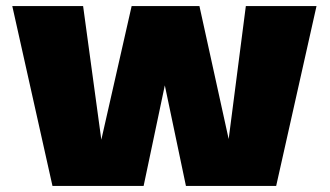

<svg xmlns="http://www.w3.org/2000/svg" viewBox="-20 -613 1089 633"><path d="M153 0H453.5L578.5 -593H414L310 -134.5H316.5L254 -593H20.5ZM593 0H890.5L1023.5 -593H790.5L731.5 -136H738L637.5 -593H468.5Z"/></svg>

Font: Anybody UltraCondensed Thin Black
Style: Regular
Weight: 900
Version: Version 1.111